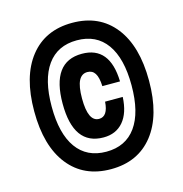

<svg xmlns="http://www.w3.org/2000/svg" viewBox="-111 -883 922 966"><g transform="rotate(-15 350.0 -400.0)"><path d="M350 -19Q209 -19 130 -119Q51 -219 51 -400Q51 -581 130 -681Q209 -781 350 -781Q491 -781 570 -681Q649 -581 649 -400Q649 -219 570 -119Q491 -19 350 -19ZM350 -110Q451 -110 504.5 -184.5Q558 -259 558 -400Q558 -541 504.5 -615.5Q451 -690 350 -690Q249 -690 195.5 -615.5Q142 -541 142 -400Q142 -259 195.5 -184.5Q249 -110 350 -110ZM500 -355Q496 -272 458 -227.5Q420 -183 355 -183Q199 -183 199 -400Q199 -618 357 -618Q502 -618 507 -434H415Q413 -480 399.5 -501Q386 -522 360 -522Q330 -522 315 -492.5Q300 -463 300 -400Q300 -279 357 -279Q403 -279 408 -355Z"/></g></svg>

Font: Martian Mono Medium
Style: Regular
Weight: 500
Monospace: yes
Designer: Roman Shamin
Foundry: Evil Martians
Version: Version 1.000; ttfautohint (v1.8.4.7-5d5b)